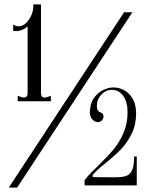

<svg xmlns="http://www.w3.org/2000/svg" viewBox="-20 -856 664 876"><path d="M53 -714Q45 -714 40 -715V-744Q53 -736 64 -736Q92 -736 113 -768Q134 -800 132 -836H167V-433Q167 -411 183 -411Q193 -411 212 -419V-394H61V-419Q80 -411 90 -411Q106 -411 106 -433V-735Q80 -714 53 -714ZM546 -800H584L58 0H20ZM604 -142V-10H366V-34Q381 -54 402 -74.5Q423 -95 428 -100Q472 -143 498.5 -175Q525 -207 543.5 -249.5Q562 -292 562 -344Q562 -390 542.5 -418Q523 -446 490 -446Q463 -446 442.5 -424.5Q422 -403 422 -374Q422 -358 426.5 -352Q431 -346 439 -343Q446 -340 449 -336.5Q452 -333 452 -324Q452 -314 444.5 -306.5Q437 -299 426 -299Q412 -299 401 -311.5Q390 -324 390 -343Q390 -381 407 -406.5Q424 -432 449 -444.5Q474 -457 496 -457Q541 -457 571 -425Q601 -393 601 -338Q601 -287 580.5 -245.5Q560 -204 532 -175Q504 -146 461 -111Q421 -80 404 -59Q402 -55 402 -53Q402 -51 403.5 -49.5Q405 -48 408 -48L501 -47Q536 -47 554.5 -53Q573 -59 582.5 -79Q592 -99 592 -142Z"/></svg>

Font: Viaoda Libre
Style: Regular
Weight: 400
Designer: Gydient
Version: Version 2.000